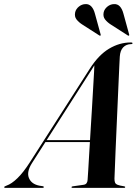

<svg xmlns="http://www.w3.org/2000/svg" viewBox="-78 -916 676 936"><path d="M78 -121Q51 -78.5 62.8 -48.8Q74.5 -19 113 -11L129.5 -8.5Q133 -8 134.2 -7Q135.5 -6 135.5 -4Q135.5 -2 134 -1Q132.5 0 129 0H-51.5Q-54.5 0 -56 -0.8Q-57.5 -1.5 -57.5 -3.5Q-57.5 -6 -54.8 -7.2Q-52 -8.5 -46.5 -11Q-21.5 -19.5 7.5 -47.8Q36.5 -76 68 -125.5L359.5 -580.5Q402.5 -648 453.5 -678.5Q504.5 -709 559 -709Q564.5 -709 566.2 -708Q568 -707 568 -705Q568 -703.5 566.8 -702.2Q565.5 -701 561.5 -701Q537 -700.5 522.5 -685.2Q508 -670 506 -640Q505.5 -631.5 503.8 -597.5Q502 -563.5 500 -513.2Q498 -463 495.2 -404.2Q492.5 -345.5 490 -286.8Q487.5 -228 485.2 -176.8Q483 -125.5 481.8 -90.2Q480.5 -55 480 -45Q480 -33 482.8 -26Q485.5 -19 495.5 -15Q505.5 -11 526 -8Q532.5 -7 532.5 -4Q532.5 -2.5 531 -1.2Q529.5 0 526 0H275.5Q273.5 0 272 -1Q270.5 -2 270.5 -3.5Q270.5 -5 271.8 -6Q273 -7 275.5 -7.5L328.5 -15Q339.5 -16.5 344 -23Q348.5 -29.5 349 -38.5Q350 -50 352 -83.8Q354 -117.5 356.8 -165.5Q359.5 -213.5 363 -268.5Q366.5 -323.5 369.8 -378.8Q373 -434 375.8 -482Q378.5 -530 380.5 -563.8Q382.5 -597.5 382.5 -609L391 -609.5Q390 -609 388 -606.2Q386 -603.5 381 -596Q376 -588.5 366 -572ZM134.5 -223.5 140 -233H397.5L398 -223.5ZM385 -848.5 412.5 -748.5Q413 -746.5 413 -745Q413 -743.5 412 -742.5Q411 -742 409.5 -742Q408 -742 406.5 -743L323 -796.5Q306.5 -807 295.2 -821Q284 -835 288.5 -856.5Q292.5 -872.5 306.8 -884Q321 -895.5 338.5 -896Q355.5 -897 367.2 -884.5Q379 -872 385 -848.5ZM524 -848.5 551.5 -748.5Q552 -746.5 552 -745Q552 -743.5 551 -742.5Q550 -742 548.5 -742Q547 -742 545.5 -743L462 -796.5Q445.5 -807 434.2 -821.2Q423 -835.5 427.5 -856.5Q431.5 -872.5 445.8 -884Q460 -895.5 477.5 -896Q495 -897 506.5 -884.5Q518 -872 524 -848.5Z"/></svg>

Font: Fraunces 120pt SemiBold
Style: Italic
Weight: 600
Italic angle: -16°
Version: Version 1.000;[b76b70a41]